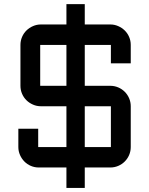

<svg xmlns="http://www.w3.org/2000/svg" viewBox="-20 -820 730 940"><path d="M69.8 -189.9H167V-100.1H305.2V-299.8H180.2Q159.7 -299.8 141.4 -307.9Q123 -315.9 109.4 -329.3Q95.7 -342.8 87.9 -361.1Q80.1 -379.4 80.1 -399.9V-600.1Q80.1 -620.6 87.9 -638.9Q95.7 -657.2 109.4 -670.7Q123 -684.1 141.4 -692.1Q159.7 -700.2 180.2 -700.2H305.2V-799.8H395V-700.2H520Q540.5 -700.2 558.8 -692.1Q577.1 -684.1 590.8 -670.7Q604.5 -657.2 612.3 -638.9Q620.1 -620.6 620.1 -600.1V-509.8H522.9V-600.1H395V-399.9H520Q540.5 -399.9 558.8 -392.1Q577.1 -384.3 590.8 -370.6Q604.5 -356.9 612.3 -338.6Q620.1 -320.3 620.1 -299.8V-100.1Q620.1 -79.6 612.3 -61.3Q604.5 -43 590.8 -29.3Q577.1 -15.6 558.8 -7.8Q540.5 0 520 0H395V100.1H305.2V0H169.9Q149.4 0 131.1 -7.8Q112.8 -15.6 99.4 -29.3Q85.9 -43 77.9 -61.3Q69.8 -79.6 69.8 -100.1ZM176.8 -399.9H305.2V-600.1H176.8ZM395 -299.8V-100.1H522.9V-299.8Z"/></svg>

Font: Aldrich
Style: Regular
Weight: 400
Designer: Matthew Desmond
Foundry: Matthew Desmond
Version: Version 1.002 2011